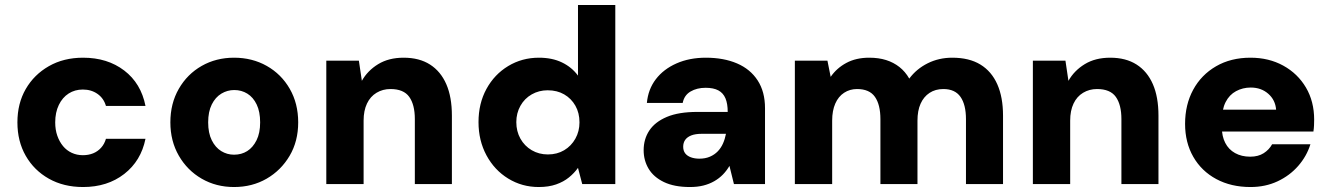

<svg xmlns="http://www.w3.org/2000/svg" viewBox="-20 -740 5347 772"><path d="M314 12Q236 12 176.5 -21.5Q117 -55 83.5 -113.5Q50 -172 50 -248Q50 -324 83.5 -382Q117 -440 176.5 -474Q236 -508 314 -508Q412 -508 479.5 -456.5Q547 -405 565 -314H406Q397 -345 372 -362.5Q347 -380 313 -380Q281 -380 256 -364Q231 -348 216.5 -318Q202 -288 202 -248Q202 -218 210.5 -194Q219 -170 233.5 -152.5Q248 -135 268.5 -125.5Q289 -116 313 -116Q336 -116 354.5 -123.5Q373 -131 386.5 -146Q400 -161 406 -182H565Q547 -93 479.5 -40.5Q412 12 314 12Z M921 12Q849 12 791 -21.5Q733 -55 699 -114Q665 -173 665 -248Q665 -324 699 -383Q733 -442 791 -475Q849 -508 921 -508Q994 -508 1052.5 -475Q1111 -442 1145 -383Q1179 -324 1179 -248Q1179 -172 1144.5 -113.5Q1110 -55 1052 -21.5Q994 12 921 12ZM921 -118Q951 -118 974 -132.5Q997 -147 1011.5 -176Q1026 -205 1026 -248Q1026 -291 1012 -320Q998 -349 974.5 -363.5Q951 -378 922 -378Q894 -378 870 -363.5Q846 -349 831.5 -320Q817 -291 817 -248Q817 -205 831.5 -176Q846 -147 869.5 -132.5Q893 -118 921 -118Z M1292 0V-496H1423L1435 -415Q1458 -456 1500.5 -482Q1543 -508 1603 -508Q1666 -508 1709 -480.5Q1752 -453 1774.5 -401.5Q1797 -350 1797 -275V0H1648V-261Q1648 -319 1625.5 -350.5Q1603 -382 1550 -382Q1519 -382 1494 -367Q1469 -352 1455.5 -323.5Q1442 -295 1442 -255V0Z M2146 12Q2079 12 2023.5 -22Q1968 -56 1936 -115.5Q1904 -175 1904 -249Q1904 -324 1936 -382.5Q1968 -441 2023.5 -474.5Q2079 -508 2147 -508Q2200 -508 2239.5 -489Q2279 -470 2304 -436V-720H2454V0H2321L2304 -65Q2289 -44 2267.5 -26.5Q2246 -9 2216 1.5Q2186 12 2146 12ZM2183 -119Q2220 -119 2248.5 -136Q2277 -153 2293.5 -182.5Q2310 -212 2310 -248Q2310 -286 2293.5 -315Q2277 -344 2248.5 -360.5Q2220 -377 2182 -377Q2147 -377 2118 -360.5Q2089 -344 2072.5 -314.5Q2056 -285 2056 -249Q2056 -212 2072.5 -182.5Q2089 -153 2118 -136Q2147 -119 2183 -119Z M2754 12Q2691 12 2649.5 -8Q2608 -28 2588 -61.5Q2568 -95 2568 -136Q2568 -181 2591 -215.5Q2614 -250 2661.5 -270Q2709 -290 2784 -290H2906Q2906 -323 2897 -344.5Q2888 -366 2868.5 -376.5Q2849 -387 2817 -387Q2782 -387 2756.5 -372Q2731 -357 2725 -326H2581Q2586 -381 2617 -421.5Q2648 -462 2700 -485Q2752 -508 2818 -508Q2890 -508 2943.5 -485Q2997 -462 3026.5 -416.5Q3056 -371 3056 -305V0H2931L2913 -73Q2902 -54 2887 -38.5Q2872 -23 2852 -11.5Q2832 0 2808 6Q2784 12 2754 12ZM2792 -102Q2816 -102 2834.5 -110Q2853 -118 2866 -131.5Q2879 -145 2887 -163Q2895 -181 2899 -202H2802Q2776 -202 2759.5 -195.5Q2743 -189 2735 -177.5Q2727 -166 2727 -150Q2727 -134 2735 -123.5Q2743 -113 2758 -107.5Q2773 -102 2792 -102Z M3176 0V-496H3307L3320 -431Q3344 -466 3383 -487Q3422 -508 3475 -508Q3513 -508 3543 -498.5Q3573 -489 3596.5 -470.5Q3620 -452 3636 -424Q3665 -463 3710 -485.5Q3755 -508 3809 -508Q3877 -508 3922 -480.5Q3967 -453 3990 -401Q4013 -349 4013 -275V0H3864V-261Q3864 -319 3842 -350.5Q3820 -382 3773 -382Q3741 -382 3717.5 -366.5Q3694 -351 3681.5 -323Q3669 -295 3669 -255V0H3520V-261Q3520 -319 3498 -350.5Q3476 -382 3426 -382Q3397 -382 3374 -367Q3351 -352 3338.5 -323.5Q3326 -295 3326 -255V0Z M4133 0V-496H4264L4276 -415Q4299 -456 4341.5 -482Q4384 -508 4444 -508Q4507 -508 4550 -480.5Q4593 -453 4615.5 -401.5Q4638 -350 4638 -275V0H4489V-261Q4489 -319 4466.5 -350.5Q4444 -382 4391 -382Q4360 -382 4335 -367Q4310 -352 4296.5 -323.5Q4283 -295 4283 -255V0Z M5008 12Q4930 12 4870.5 -20Q4811 -52 4778 -109.5Q4745 -167 4745 -242Q4745 -319 4777.5 -379Q4810 -439 4869.5 -473.5Q4929 -508 5008 -508Q5082 -508 5140 -476Q5198 -444 5231 -388Q5264 -332 5264 -259Q5264 -249 5263.5 -236.5Q5263 -224 5261 -211H4851V-299H5111Q5108 -338 5079.5 -363Q5051 -388 5009 -388Q4977 -388 4950 -373.5Q4923 -359 4908 -329.5Q4893 -300 4893 -255V-226Q4893 -192 4906.5 -165.5Q4920 -139 4946 -124.5Q4972 -110 5007 -110Q5039 -110 5061 -124Q5083 -138 5095 -160H5249Q5234 -112 5200 -73Q5166 -34 5117 -11Q5068 12 5008 12Z"/></svg>

Font: DM Sans 24pt Black
Style: Regular
Weight: 900
Designer: Colophon Foundry, Jonny Pinhorn
Foundry: Colophon Foundry
Version: Version 4.004;gftools[0.9.30]